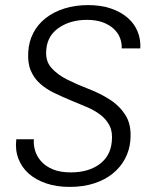

<svg xmlns="http://www.w3.org/2000/svg" viewBox="-20 -727 606 754"><path d="M492 -176Q489 -138 471.5 -104.5Q454 -71 423.5 -46Q393 -21 350 -7Q307 7 253 7Q202 7 161 -7Q120 -21 92.5 -45.5Q65 -70 52 -104.5Q39 -139 44 -180H113Q111 -158 118 -135Q125 -112 142 -93Q159 -74 187.5 -62Q216 -50 258 -50Q327 -50 370.5 -82Q414 -114 419 -171Q423 -208 410.5 -233Q398 -258 374.5 -276Q351 -294 320 -307Q289 -320 256.5 -333.5Q224 -347 193 -362Q162 -377 138 -398Q114 -419 101 -449.5Q88 -480 91 -523Q93 -563 110.5 -597Q128 -631 159 -655.5Q190 -680 232.5 -693.5Q275 -707 326 -707Q377 -707 416 -693.5Q455 -680 481.5 -657Q508 -634 520.5 -603Q533 -572 531 -537H458Q459 -556 452 -576Q445 -596 428 -612.5Q411 -629 384.5 -639Q358 -649 322 -649Q257 -649 212 -618.5Q167 -588 162 -534Q157 -489 181 -461.5Q205 -434 244 -414.5Q283 -395 328.5 -377.5Q374 -360 412 -335.5Q450 -311 473.5 -273.5Q497 -236 492 -176Z"/></svg>

Font: SVN-Poppins Light
Style: Italic
Weight: 300
Italic angle: -10°
Designer: Ninad Kale (Devanagari), Jonny Pinhorn (Latin)
Foundry: Indian Type Foundry
Version: Version 3.002 2017; ttfautohint (v1.8.3)